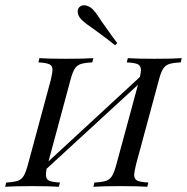

<svg xmlns="http://www.w3.org/2000/svg" viewBox="-47 -712 713 732"><path d="M646 -490.3 641.9 -474.2Q612.1 -472.6 597.6 -467.7Q583.1 -462.9 574.6 -449.2Q566.1 -435.5 558.1 -404.8L471.8 -85.5Q464.5 -54.8 464.5 -46Q464.5 -29 476.2 -23.4Q487.9 -17.7 518.5 -16.1L514.5 0Q482.3 -2.4 412.1 -2.4Q347.6 -2.4 308.9 0L312.9 -16.1Q342.7 -17.7 357.3 -22.6Q371.8 -27.4 380.2 -41.1Q388.7 -54.8 396.8 -85.5L479 -388.7L130.6 -68.5Q128.2 -55.6 128.2 -46Q128.2 -29 139.5 -23.4Q150.8 -17.7 181.5 -16.1L177.4 0Q141.1 -2.4 75.8 -2.4Q8.1 -2.4 -27.4 0L-23.4 -16.1Q5.6 -17.7 20.2 -22.6Q34.7 -27.4 43.1 -41.1Q51.6 -54.8 59.7 -85.5L146 -404.8Q153.2 -435.5 153.2 -444.4Q153.2 -461.3 141.5 -466.9Q129.8 -472.6 99.2 -474.2L103.2 -490.3Q136.3 -487.9 205.6 -487.9Q270.2 -487.9 308.9 -490.3L304.8 -474.2Q275 -472.6 260.5 -467.7Q246 -462.9 237.5 -449.2Q229 -435.5 221 -404.8L137.9 -96.8L486.3 -418.5Q490.3 -436.3 490.3 -444.4Q490.3 -461.3 478.6 -466.9Q466.9 -472.6 436.3 -474.2L440.3 -490.3Q476.6 -487.9 541.9 -487.9Q611.3 -487.9 646 -490.3ZM312.9 -599.2Q280.6 -621 264.5 -636.3Q249.2 -651.6 249.2 -667.7Q249.2 -677.4 254.8 -683.9Q262.1 -691.9 273.4 -691.9Q282.3 -691.9 291.9 -687.1Q301.6 -682.3 308.1 -675Q321 -661.3 341.9 -628.2Q381.5 -571.8 400 -547.6L391.9 -539.5Q358.9 -566.1 312.9 -599.2Z"/></svg>

Font: Playfair Display SC
Style: Italic
Weight: 400
Italic angle: -14°
Designer: Claus Eggers Sørensen
Foundry: Claus Eggers Sørensen
Version: Version 1.202; ttfautohint (v1.6)